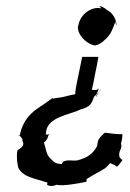

<svg xmlns="http://www.w3.org/2000/svg" viewBox="-20 -615 433 638"><path d="M41 -165C48 -165 57 -150 55 -148H53V-147C53 -147 54 -147 55 -146C64 -130 46 -121 38 -116C34 -93 37 -73 41 -57C59 -25 94 -23 135 -9H138C138 -7 136 -3 136 -2C142 5 159 4 167 -1C189 4 239 -5 267 -11L268 -12C267 -13 267 -18 268 -20C287 -33 311 -44 326 -54C331 -56 339 -65 346 -73C352 -71 366 -64 369 -61C376 -68 382 -75 387 -83C384 -85 380 -89 377 -93C372 -117 388 -118 382 -139C386 -149 386 -159 387 -169C368 -169 349 -171 330 -174C329 -174 327 -173 327 -173C308 -155 305 -152 303 -130C287 -101 269 -91 237 -82C226 -79 189 -89 186 -70C162 -70 157 -79 145 -91C134 -102 133 -120 126 -141H125C130 -143 138 -153 140 -162C140 -165 143 -167 144 -168V-169C142 -168 137 -167 135 -168C129 -168 134 -172 133 -174V-176C138 -227 211 -233 247 -251C277 -259 285 -269 292 -293C298 -298 302 -303 305 -312C305 -314 307 -317 308 -318C308 -318 308 -319 308 -319C308 -319 307 -318 306 -318L307 -322H306L305 -318C303 -317 299 -316 298 -316H292C290 -317 286 -316 285 -316C289 -333 293 -351 296 -369C300 -388 304 -407 307 -426H253C251 -417 249 -406 247 -396L235 -338C233 -328 230 -311 230 -302C220 -300 208 -298 195 -294C181 -290 170 -291 156 -287C155 -287 156 -288 156 -289H155C146 -284 137 -276 129 -271C112 -259 89 -247 70 -222C59 -207 50 -189 46 -165C45 -165 43 -165 41 -166ZM239 -528C236 -502 264 -470 295 -464H296C304 -465 313 -470 321 -476C342 -494 349 -504 359 -531C361 -536 363 -542 364 -547C364 -544 363 -541 364 -538L365 -537C365 -535 366 -532 367 -530V-531C367 -551 354 -570 343 -577C337 -580 324 -593 311 -595H310L317 -587C286 -595 246 -569 240 -529ZM298 -290C298 -291 300 -296 302 -302L309 -309C305 -303 301 -296 298 -290ZM305 -309C305 -308 306 -307 306 -307C306 -307 305 -309 305 -309ZM309 -309C311 -312 314 -315 315 -317H314C313 -315 310 -312 309 -309Z"/></svg>

Font: Charger Mayhem
Style: Obl
Weight: 400
Designer: Jasper
Foundry: Cannot Into Space Fonts
Version: Version 0.98